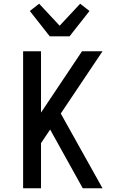

<svg xmlns="http://www.w3.org/2000/svg" viewBox="-20 -1010 640 1030"><path d="M424 0 249 -315 200 -242V0H104V-735H200V-406L420 -735H530L306 -401L530 0ZM247 -815 140 -951 190 -990 300 -872 410 -990 460 -951 353 -815Z"/></svg>

Font: Iosevka Aile Medium
Style: Regular
Weight: 500
Designer: Belleve Invis
Foundry: Belleve Invis
Version: Version 27.3.5; ttfautohint (v1.8.4)